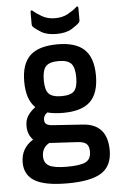

<svg xmlns="http://www.w3.org/2000/svg" viewBox="-59 -722 609 960"><g transform="rotate(-5 245.5 -242.5)"><path d="M249 -157Q204 -157 171 -166Q151 -153 151 -131Q151 -115 161.5 -108Q172 -101 196 -100L344 -90Q465 -81 465 50Q465 128 411.5 162Q358 196 240 196Q127 196 76.5 165.5Q26 135 26 73Q26 1 88 -37Q76 -49 68.5 -66.5Q61 -84 61 -107Q61 -136 73.5 -156.5Q86 -177 113 -198Q69 -239 69 -330Q69 -418 112.5 -459.5Q156 -501 251 -501Q343 -501 386 -459Q429 -417 429 -329Q429 -240 386 -198.5Q343 -157 249 -157ZM249 -241Q295 -241 312.5 -260Q330 -279 330 -328Q330 -378 312 -397.5Q294 -417 249 -417Q203 -417 185 -397.5Q167 -378 167 -328Q167 -279 185 -260Q203 -241 249 -241ZM130 51Q130 85 156 99Q182 113 245 113Q313 113 339.5 99Q366 85 366 48Q366 21 353.5 9Q341 -3 310 -5L167 -13Q130 7 130 51ZM251 -553Q203 -553 174.5 -570.5Q146 -588 135 -600Q131 -604 131 -612V-671Q131 -687 143 -678Q158 -664 186 -648Q214 -632 251 -632Q289 -632 317 -648Q345 -664 360 -678Q365 -683 368 -680.5Q371 -678 371 -671V-612Q371 -604 367 -600Q356 -588 327.5 -570.5Q299 -553 251 -553Z"/></g></svg>

Font: Sofia Sans Extra Cond
Style: Bold
Weight: 700
Width: 1
Designer: Botio Nikoltchev, Ani Petrova
Foundry: lettersoup
Version: Version 4.100; ttfautohint (v1.8.3)